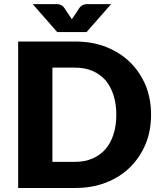

<svg xmlns="http://www.w3.org/2000/svg" viewBox="-20 -935 801 955"><path d="M731.4 -364.3Q731.4 -285.2 704.6 -219.2Q676.3 -151.9 627.4 -103.5Q577.6 -54.2 508.3 -27.3Q439.9 0 353.5 0H70.3V-728.5H353.5Q439.9 -728.5 508.3 -701.2Q578.6 -672.9 627.4 -625Q676.8 -576.2 704.6 -509.8Q731.4 -443.8 731.4 -364.3ZM504.4 -536.1Q478.5 -565.4 439.9 -582.5Q401.9 -598.6 353.5 -598.6H240.7V-129.9H353.5Q402.3 -129.9 439.9 -146.5Q478.5 -163.1 504.4 -192.9Q530.3 -222.2 544.4 -266.6Q558.6 -310.5 558.6 -364.3Q558.6 -418 544.4 -461.9Q530.3 -505.9 504.4 -536.1ZM420.4 -914.6H532.7L410.6 -775.4H264.6L142.6 -914.6H254.4H265.1Q272.9 -913.6 276.4 -912.6Q285.2 -909.2 288.6 -907.2Q293.9 -903.3 298.8 -897L328.6 -852.5Q329.6 -851.1 331.5 -848.9Q333.5 -846.7 333.5 -846.2Q334 -845.2 335.2 -842.8Q336.4 -840.3 337.4 -839.4Q338.9 -841.3 341.8 -846.2Q341.8 -846.7 343.8 -848.9Q345.7 -851.1 346.7 -852.5L375.5 -896.5Q381.3 -903.8 386.7 -907.2Q390.6 -909.7 398.4 -912.6Q401.9 -913.6 410.6 -914.6Z"/></svg>

Font: Lato-ExtraBold
Style: Regular
Weight: 500
Designer: Lukasz Dziedzic with Adam Twardoch and Botio Nikoltchev
Foundry: tyPoland Lukasz Dziedzic
Version: ""